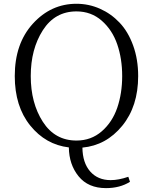

<svg xmlns="http://www.w3.org/2000/svg" viewBox="-20 -763 803 1009"><path d="M381.8 -24.4Q459 -24.4 514.6 -72.8Q570.3 -121.1 596.2 -196.8Q622.1 -272.5 622.1 -363.3Q622.1 -454.1 596.2 -529.8Q570.3 -605.5 514.6 -654.3Q459 -703.1 381.8 -703.1Q268.6 -703.1 205.1 -604Q141.6 -504.9 141.6 -363.3Q141.6 -221.7 205.1 -123Q268.6 -24.4 381.8 -24.4ZM654.3 166 663.1 192.4Q610.4 225.6 537.1 225.6Q443.4 225.6 393.1 163.6Q342.8 101.6 341.8 11.7Q219.7 -2.9 138.7 -103.5Q57.6 -204.1 57.6 -363.3Q57.6 -534.2 152.8 -638.7Q248 -743.2 381.8 -743.2Q446.3 -743.2 504.9 -717.3Q563.5 -691.4 608.4 -644Q653.3 -596.7 679.7 -523.9Q706.1 -451.2 706.1 -363.3Q706.1 -204.1 622.1 -101.6Q538.1 1 413.1 12.7Q414.1 92.8 454.1 138.2Q494.1 183.6 561.5 183.6Q603.5 183.6 654.3 166Z"/></svg>

Font: GenYoMin TW TTF Light
Style: Regular
Weight: 300
Version: Version 1.300